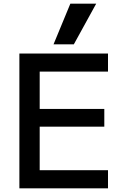

<svg xmlns="http://www.w3.org/2000/svg" viewBox="-20 -1020 673 1040"><path d="M85 0V-730H565V-632H195V-430H545V-334H195V-98H565V0ZM380 -780H270L361 -1000H501Z"/></svg>

Font: M PLUS 2 Thin Medium
Style: Regular
Weight: 500
Version: Version 1.001